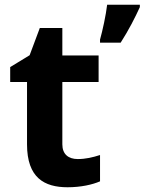

<svg xmlns="http://www.w3.org/2000/svg" viewBox="-20 -831 610 810"><path d="M570 -801V-811H432C427 -768 413 -703 402 -664V-651H489C523 -704 550 -757 570 -801ZM308 -160C269 -160 243 -180 243 -222V-485H396V-597H243V-713H148L105 -598L23 -548V-485H94V-222C94 -81 167 -41 265 -41C321 -41 370 -52 402 -66V-177C371 -167 341 -160 308 -160Z"/></svg>

Font: Noto Sans Tamil UI
Style: Bold
Weight: 700
Designer: Jelle Bosma - Monotype Design Team
Foundry: Monotype Imaging Inc.
Version: Version 2.004